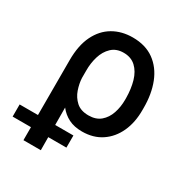

<svg xmlns="http://www.w3.org/2000/svg" viewBox="-241 -680 954 1010"><g transform="rotate(30 236.0 -175.0)"><path d="M45.9 203.1V-283.2Q45.9 -372.6 75.2 -432.4Q104.5 -492.2 156.2 -522.5Q208 -552.7 274.9 -552.7Q352.5 -552.7 404.8 -514.9Q457 -477.1 483.2 -410.6Q509.3 -344.2 508.8 -258.3V-248.5Q509.3 -172.4 482.7 -114.3Q456.1 -56.2 406.7 -23.2Q357.4 9.8 289.1 9.8Q241.7 9.8 207.8 -7.3Q173.8 -24.4 149.9 -55.2L151.4 203.1ZM148.9 -278.8V-234.4Q150.4 -201.2 162.6 -165.5Q174.8 -129.9 202.1 -105.2Q229.5 -80.6 276.4 -80.6Q321.3 -80.6 349.1 -104.2Q377 -127.9 389.9 -166.3Q402.8 -204.6 402.8 -248.5V-258.3Q402.3 -314.5 389.2 -359.9Q376 -405.3 347.4 -432.1Q318.8 -459 273.4 -459Q229 -459 201.2 -432.6Q173.3 -406.2 160.9 -365Q148.4 -323.7 148.9 -278.8ZM-65.4 124V50.3H261.2V124Z"/></g></svg>

Font: Inter Tight Medium
Style: Regular
Weight: 500
Designer: Rasmus Andersson
Foundry: rsms
Version: Version 3.004; ttfautohint (v1.8.4.7-5d5b)